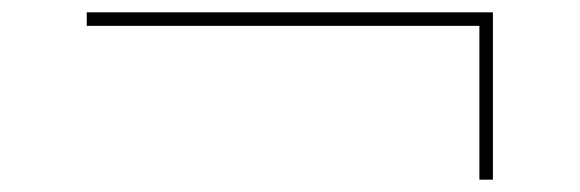

<svg xmlns="http://www.w3.org/2000/svg" viewBox="-20 -409 942 312"><path d="M759 -117V-379L770 -367H121V-389H781V-117Z"/></svg>

Font: Lexend Tera Thin
Style: Regular
Weight: 250
Version: Version 1.007